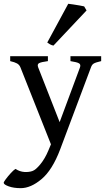

<svg xmlns="http://www.w3.org/2000/svg" viewBox="-45 -751 563 1014"><path d="M489.3 -428.2Q460 -421.4 450.2 -415.5Q440.4 -409.7 435.5 -395.5L272.5 38.6Q231.4 147 174.6 194.8Q117.7 242.7 64.5 242.7Q27.3 242.7 1 233.2Q-25.4 223.6 -25.4 214.4Q-25.4 210 -14.2 194.8Q-2.9 179.7 11.7 163.6Q26.4 147.5 36.6 141.1Q60.1 155.8 83.7 157.2Q107.4 158.7 126 152.3Q143.6 146.5 168 116.7Q192.4 86.9 210 44.9L224.1 11.2L63 -395Q57.6 -408.7 45.2 -415.8Q32.7 -422.9 8.8 -428.2V-454.1H208V-428.2Q171.4 -423.3 160.9 -417.2Q150.4 -411.1 156.7 -395L270 -106L377.4 -395Q382.8 -410.2 372.3 -416.5Q361.8 -422.9 327.1 -428.2V-454.1H489.3ZM237.3 -510.3Q228.5 -511.7 219.2 -516.8Q210 -522 204.6 -526.4L315.4 -731Q322.8 -730.5 340.1 -727.8Q357.4 -725.1 374.8 -722.2Q392.1 -719.2 399.4 -717.3L412.1 -695.8Z"/></svg>

Font: Gentium Book Plus
Style: Regular
Weight: 400
Designer: Victor Gaultney, Annie Olsen, Iska Routamaa, Becca Hirsbrunner
Foundry: SIL International
Version: Version 6.101